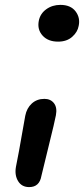

<svg xmlns="http://www.w3.org/2000/svg" viewBox="-20 -723 343 783"><path d="M216.8 -553.2Q175.8 -553.2 153.6 -577.9Q131.3 -602.5 138.2 -638.2Q144 -667.5 168.7 -685.3Q193.4 -703.1 226.1 -703.1Q268.1 -703.1 288.1 -676.8Q308.1 -650.4 300.8 -617.2Q296.4 -592.3 274.4 -572.8Q252.4 -553.2 216.8 -553.2ZM99.1 40Q68.8 40 54 15.9Q39.1 -8.3 44.9 -42Q58.1 -107.9 68.8 -171.1Q79.6 -234.4 83 -251Q88.9 -281.7 109.6 -300.8Q130.4 -319.8 161.1 -319.8Q186.5 -319.8 200.2 -302Q213.9 -284.2 208 -252.9Q203.6 -228.5 178.5 -127.4Q153.3 -26.4 148.9 -5.9Q141.1 40 99.1 40Z"/></svg>

Font: Shantell Sans Irregular Bouncy
Style: Italic
Weight: 500
Italic angle: -11.31°
Designer: Stephen Nixon, Anya Danilova, Shantell Martin
Foundry: Arrow Type
Version: Version 1.006;[9816181b4]